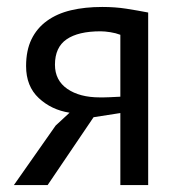

<svg xmlns="http://www.w3.org/2000/svg" viewBox="-20 -532 515 552"><path d="M326 -207 249 -195 117 0H20L140 -171L180 -208Q128 -216 91.5 -250Q55 -284 55 -342Q55 -387 70.5 -419Q86 -451 115 -472Q144 -493 184 -502.5Q224 -512 274 -512Q311 -512 343 -507Q375 -502 406 -496V0H326ZM326 -432Q313 -437 297 -439.5Q281 -442 269 -442Q205 -442 171.5 -419Q138 -396 138 -346Q138 -301 173.5 -276.5Q209 -252 267 -252Q268 -252 270 -252Q272 -252 278 -252Q284 -252 295 -252.5Q306 -253 326 -254Z"/></svg>

Font: PT Sans
Style: Regular
Weight: 400
Version: Version 2.003W OFL; ttfautohint (v1.6)